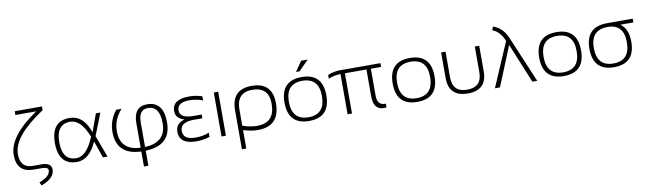

<svg xmlns="http://www.w3.org/2000/svg" viewBox="-45 -1357 7440 2206"><g transform="rotate(-10 3675.0 -253.5)"><path d="M147.9 -698.2H465.3V-654.3Q97.7 -413.6 97.7 -205.6Q97.7 -43.9 243.2 -43.9H341.3Q460.4 -43.9 460.4 35.6Q460.4 136.2 304.7 195.3L285.2 157.2Q415 108.9 415 36.6Q415 0 343.8 0H245.6Q48.8 0 48.8 -203.6Q48.8 -422.9 391.1 -654.3H147.9Z M538.6 -256.3Q538.6 -512.7 753.4 -512.7Q915 -512.7 986.3 -305.2L1062 -512.7H1114.3L1012.7 -254.9L1107.4 0H1053.7L985.4 -198.2Q897.9 0 753.4 0Q539.6 0 538.6 -256.3ZM753.4 -43.9Q873 -43.9 960.9 -258.3Q877.9 -468.8 753.4 -468.8Q589.8 -468.8 589.8 -258.3Q589.8 -43.9 753.4 -43.9Z M1299.8 -512.7H1360.8Q1263.2 -402.8 1263.2 -268.6Q1263.2 -43.9 1500 -34.2V-319.8Q1500 -512.7 1658.2 -512.7Q1849.1 -512.7 1849.1 -268.6Q1849.1 0 1551.3 9.8V185.5H1500V9.8Q1211.9 0 1211.9 -268.6Q1211.9 -402.8 1299.8 -512.7ZM1797.9 -268.6Q1797.9 -468.8 1659.7 -468.8Q1551.3 -468.8 1551.3 -319.8V-34.2Q1797.9 -43.9 1797.9 -268.6Z M2300.8 -444.3Q2227.5 -473.6 2144.5 -473.6Q2002.9 -473.6 2002.9 -379.9Q2002.9 -288.1 2161.6 -288.1H2256.8V-244.1H2160.2Q1998 -244.1 1998 -141.6Q1998 -39.1 2144.5 -39.1Q2227.5 -39.1 2300.8 -68.4V-19.5Q2227.5 4.9 2144.5 4.9Q1946.8 4.9 1946.8 -141.6Q1946.8 -239.3 2053.2 -266.1Q1951.7 -294.9 1951.7 -379.9Q1951.7 -517.6 2149.4 -517.6Q2227.5 -517.6 2300.8 -493.2Z M2488.8 -512.7V0H2437.5V-512.7Z M2693.8 -80.1Q2786.1 -48.8 2861.3 -48.8Q3069.8 -48.8 3069.8 -268.6Q3069.8 -466.8 2877 -466.8Q2693.8 -466.8 2693.8 -268.6ZM2877.9 -512.7Q3119.6 -512.7 3119.6 -268.6Q3119.6 0 2861.8 0Q2790.5 0 2693.8 -29.3V185.5H2642.6V-268.6Q2642.6 -512.7 2877.9 -512.7Z M3461.4 -43.9Q3654.3 -43.9 3654.3 -258.3Q3654.3 -468.8 3461.4 -468.8Q3268.6 -468.8 3268.6 -258.3Q3268.6 -43.9 3461.4 -43.9ZM3217.3 -256.3Q3217.3 -512.7 3461.4 -512.7Q3705.6 -512.7 3705.6 -256.3Q3705.6 -0.5 3461.4 -0.5Q3218.3 -0.5 3217.3 -256.3ZM3488.8 -698.2H3566.4L3449.7 -581.5H3408.7Z M3766.6 -483.4Q3835 -512.7 3908.2 -512.7H4381.8V-468.8H4262.2V-156.2Q4262.2 -43.5 4351.1 -43.5Q4356.4 -43.5 4362.3 -43.9V0Q4346.2 2.4 4332 2.4Q4210.9 2.4 4210.9 -156.2V-468.8H3959.5V0.5H3908.2V-468.8Q3835 -468.8 3766.6 -439.5Z M4723.6 -43.9Q4916.5 -43.9 4916.5 -258.3Q4916.5 -468.8 4723.6 -468.8Q4530.8 -468.8 4530.8 -258.3Q4530.8 -43.9 4723.6 -43.9ZM4479.5 -256.3Q4479.5 -512.7 4723.6 -512.7Q4967.8 -512.7 4967.8 -256.3Q4967.8 -0.5 4723.6 -0.5Q4480.5 -0.5 4479.5 -256.3Z M5089.8 -213.9V-512.7H5141.1V-213.9Q5141.1 -39.1 5312 -39.1Q5482.9 -39.1 5482.9 -213.9V-512.7H5534.2V-213.9Q5534.2 4.9 5312 4.9Q5089.8 4.9 5089.8 -213.9Z M5848.1 -513.2Q5801.8 -628.9 5712.9 -661.1L5728 -702.1Q5841.3 -667.5 5897.9 -527.8L6120.6 0H6064L5874.5 -461.4L5686 0H5627Z M6433.1 -43.9Q6626 -43.9 6626 -258.3Q6626 -468.8 6433.1 -468.8Q6240.2 -468.8 6240.2 -258.3Q6240.2 -43.9 6433.1 -43.9ZM6189 -256.3Q6189 -512.7 6433.1 -512.7Q6677.2 -512.7 6677.2 -256.3Q6677.2 -0.5 6433.1 -0.5Q6189.9 -0.5 6189 -256.3Z M7019 -43.9Q7211.9 -43.9 7211.9 -258.3Q7211.9 -468.8 7023.9 -468.8Q6826.2 -468.8 6826.2 -258.3Q6826.2 -43.9 7019 -43.9ZM6774.9 -256.3Q6774.9 -512.7 7023.9 -512.7H7325.2V-468.8H7173.3Q7263.2 -405.8 7263.2 -256.3Q7263.2 -0.5 7019 -0.5Q6775.9 -0.5 6774.9 -256.3Z"/></g></svg>

Font: Sansation Light
Style: Light
Weight: 300
Designer: Bernd Montag
Version: Version 1.301